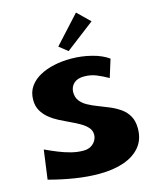

<svg xmlns="http://www.w3.org/2000/svg" viewBox="-150 -1151 1014 1261"><g transform="rotate(-15 357.0 -520.5)"><path d="M365 11Q288 11 202 -2.5Q116 -16 27 -40L54 -238Q97 -218 139 -201Q181 -184 222.5 -173.5Q264 -163 304 -163Q335 -163 356 -175.5Q377 -188 388 -207.5Q399 -227 399 -247Q399 -275 381 -295.5Q363 -316 334 -333Q305 -350 270 -366Q235 -382 200 -400Q165 -418 136 -441.5Q107 -465 89 -496Q71 -527 71 -570Q71 -622 97 -659.5Q123 -697 167 -721Q211 -745 265.5 -756.5Q320 -768 378 -768Q451 -768 519.5 -750.5Q588 -733 632 -701L594 -579Q552 -603 514.5 -618Q477 -633 433 -633Q388 -633 364 -611Q340 -589 338 -555Q337 -518 355 -493.5Q373 -469 404 -452Q435 -435 472.5 -421Q510 -407 547.5 -391Q585 -375 617 -352.5Q649 -330 668 -296Q687 -262 687 -212Q687 -138 646.5 -88.5Q606 -39 534 -14Q462 11 365 11ZM379 -820 321 -866 491 -1052 575 -970Z"/></g></svg>

Font: Marhey
Style: Bold
Weight: 700
Designer: Nur Syamsi & Bustanul Arifin
Foundry: Namelatype
Version: Version 1.000